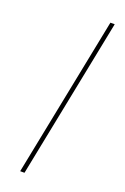

<svg xmlns="http://www.w3.org/2000/svg" viewBox="-145 -789 546 836"><g transform="rotate(20 128.0 -371.0)"><path d="M66 0 214 -742H234L86 0Z"/></g></svg>

Font: Montserrat Thin
Style: Italic
Weight: 100
Italic angle: -11.3°
Designer: Julieta Ulanovsky
Foundry: Julieta Ulanovsky
Version: Version 9.000; ttfautohint (v1.8.4.7-5d5b)